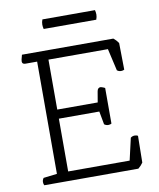

<svg xmlns="http://www.w3.org/2000/svg" viewBox="-88 -866 772 935"><g transform="rotate(-10 298.0 -398.5)"><path d="M520 0H55Q51 -6 51 -16Q51 -27 58 -36L125 -44V-599H67Q51 -599 51 -613Q51 -620 56 -637L58 -645H510Q524 -634 534 -619L536 -487Q530 -483 520 -483Q509 -483 500 -490L475 -599H181V-352H381L390 -405Q393 -423 407 -423Q411 -423 423 -418L429 -415V-239Q423 -235 413 -235Q402 -235 393 -242L381 -307H181V-46H485L510 -155Q519 -162 530 -162Q540 -162 546 -158L544 -26Q534 -11 520 0ZM444 -750H184Q181 -762 181 -772Q181 -784 186 -797H446Q449 -785 449 -775Q449 -763 444 -750Z"/></g></svg>

Font: Scope One
Style: Regular
Weight: 400
Designer: Dalton Maag Ltd
Foundry: Dalton Maag Ltd
Version: Version 1.001; ttfautohint (v1.4.1) -l 11 -r 50 -G 50 -x 14 